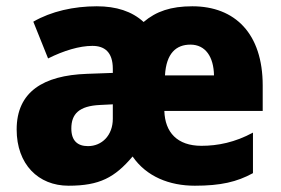

<svg xmlns="http://www.w3.org/2000/svg" viewBox="-20 -581 895 611"><path d="M592 -561C524 -561 477 -545 437 -511C400 -545 350 -561 288 -561C215 -561 143 -545 86 -512L133 -395C183 -420 233 -435 274 -435C312 -435 339 -416 339 -362V-349L256 -346C118 -341 33 -289 33 -169C33 -58 102 10 198 10C297 10 345 -16 402 -83C446 -19 519 10 600 10C682 10 734 -2 785 -30V-159C728 -128 673 -117 621 -117C544 -117 505 -160 503 -228H816V-309C816 -474 728 -561 592 -561ZM586 -439C634 -439 660 -400 661 -341H505C509 -412 541 -439 586 -439ZM299 -247 339 -249V-203C339 -150 304 -116 260 -116C227 -116 207 -133 207 -172C207 -218 231 -244 299 -247Z"/></svg>

Font: Noto Sans Bengali SemiCondensed ExtraBold
Style: Regular
Weight: 800
Width: 4
Designer: Joana Ranito - Universal Thirst; Jelle Bosma - Monotype Design Team
Foundry: Universal Thirst ehf.
Version: Version 3.000